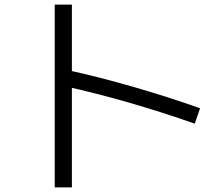

<svg xmlns="http://www.w3.org/2000/svg" viewBox="-20 -775 978 841"><path d="M262.7 -397.5 281.2 -466.8Q415 -437.5 564 -394.5Q712.9 -351.6 856.4 -300.8L833 -233.4Q688.5 -284.2 542.5 -326.2Q396.5 -368.2 262.7 -397.5ZM219.7 -754.9H294.9V45.9H219.7Z"/></svg>

Font: WEMIX Pretendard Variable
Style: Regular
Weight: 400
Designer: Base glyphs from Inter by Rasmus Andersson; Hangeul glyphs from Noto Sans CJK(Source Han Sans) by Jang Soo-young and Kan
Foundry: Kil Hyung-jin
Version: Version 1.000;Glyphs 3.2 (3208)